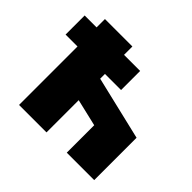

<svg xmlns="http://www.w3.org/2000/svg" viewBox="-164 -929 1138 1138"><g transform="rotate(45 405.0 -360.0)"><path d="M520 0V-230L350 -270V0H120V-490H20V-650H120V-720H350V-650H485V-490H350V-450L750 -355V0Z"/></g></svg>

Font: Imperial One
Style: Regular
Weight: 400
Designer: Jovanny Lemonad
Foundry: Jovanny Lemonad
Version: Version 1.000